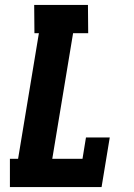

<svg xmlns="http://www.w3.org/2000/svg" viewBox="-20 -755 540 775"><path d="M20 0V-114H53L137 -621H119L118 -735H335L336 -621H275L191 -114H313L327 -200H423L390 0Z"/></svg>

Font: Iosevka Curly Slab Heavy
Style: Italic
Weight: 900
Italic angle: -9°
Monospace: yes
Designer: Belleve Invis
Foundry: Belleve Invis
Version: Version 22.1.2; ttfautohint (v1.8.4)